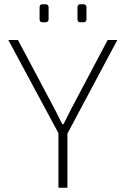

<svg xmlns="http://www.w3.org/2000/svg" viewBox="-20 -877 588 897"><path d="M178 -773H193C202 -773 207 -778 207 -787V-843C207 -852 202 -857 193 -857H178C169 -857 165 -852 165 -843V-787C165 -778 169 -773 178 -773ZM355 -773H370C379 -773 384 -778 384 -787V-843C384 -852 379 -857 370 -857H355C346 -857 342 -852 342 -843V-787C342 -778 346 -773 355 -773ZM528 -690H483L312 -367C301 -345 288 -320 277 -297H271C259 -320 247 -345 235 -368L64 -690H19L253 -255V0H295V-253Z"/></svg>

Font: Exo 2 Extra Light
Style: Regular
Weight: 250
Designer: Natanael Gama
Version: Version 1.001;PS 001.001;hotconv 1.0.88;makeotf.lib2.5.64775